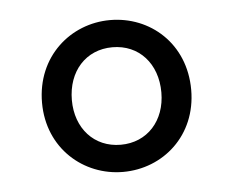

<svg xmlns="http://www.w3.org/2000/svg" viewBox="-33 -802 437 359"><g transform="rotate(-5 185.0 -622.5)"><path d="M185 -480C260 -480 325 -536 325 -622C325 -709 260 -765 185 -765C111 -765 45 -709 45 -622C45 -536 111 -480 185 -480ZM185 -531C135 -531 101 -569 101 -622C101 -676 135 -714 185 -714C235 -714 269 -676 269 -622C269 -569 235 -531 185 -531Z"/></g></svg>

Font: Source Han Sans HK
Style: Regular
Weight: 400
Designer: Ryoko NISHIZUKA 西塚涼子 (kana, bopomofo & ideographs); Paul D. Hunt (Latin, Greek & Cyrillic); Sandoll Communications 산돌커뮤니
Foundry: Adobe
Version: Version 2.000;hotconv 1.0.107;makeotfexe 2.5.65593